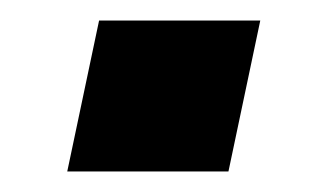

<svg xmlns="http://www.w3.org/2000/svg" viewBox="-20 -167 319 187"><path d="M45.5 0 76.5 -147H233.5L202.5 0ZM127.5 -71H151.5H127.5Z"/></svg>

Font: Tourney Black
Style: Italic
Weight: 900
Italic angle: -12°
Version: Version 1.015